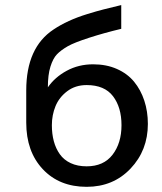

<svg xmlns="http://www.w3.org/2000/svg" viewBox="-20 -720 633 750"><path d="M343.8 -468.8Q395.5 -468.8 436.5 -450.7Q477.5 -432.6 503.7 -400.9Q529.8 -369.1 543.7 -326.9Q557.6 -284.7 557.6 -235.8Q557.6 -132.8 490 -61.5Q422.4 9.8 318.4 9.8Q211.9 9.8 147.2 -59.1Q82.5 -127.9 82.5 -241.2V-366.7Q82.5 -534.7 189.5 -605Q216.3 -623 248.8 -637.9Q281.2 -652.8 320.1 -664.8Q358.9 -676.8 384.8 -683.3Q410.6 -689.9 453.6 -700.2V-607.4Q386.2 -591.3 328.1 -572.5Q270 -553.7 245.1 -539.6Q217.8 -523.9 202.4 -507.8Q187 -491.7 177 -459.7Q167 -427.7 167 -379.4V-378.9Q194.3 -418.5 240.7 -443.6Q287.1 -468.8 343.8 -468.8ZM318.4 -70.3Q384.8 -70.3 419.7 -115.7Q454.6 -161.1 454.6 -231Q454.6 -300.8 421.4 -344.2Q388.2 -387.7 318.4 -387.7Q274.4 -387.7 242.7 -363.8Q210.9 -339.8 196.8 -305.2Q182.6 -270.5 182.6 -231Q182.6 -196.8 190.2 -168.5Q197.8 -140.1 213.6 -117.7Q229.5 -95.2 256.1 -82.8Q282.7 -70.3 318.4 -70.3Z"/></svg>

Font: HK Grotesk Medium
Style: Regular
Weight: 500
Designer: Alfredo Marco Pradil and Stefan Peev
Foundry: Hanken Design Co.
Version: Version 1.045;PS 001.045;hotconv 1.0.88;makeotf.lib2.5.64775